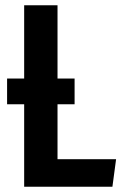

<svg xmlns="http://www.w3.org/2000/svg" viewBox="-20 -711 469 731"><path d="M422 -105 408 0H72V-314H7V-412H72V-691H199V-412H264V-314H199V-105Z"/></svg>

Font: Fira Sans Compressed Medium
Style: Regular
Weight: 500
Width: 1
Designer: bBox Type GmbH & Carrois Corporate GbR & Edenspiekermann AG
Foundry: bBox Type GmbH & Carrois Corporate GbR & Edenspiekermann AG
Version: Version 4.301